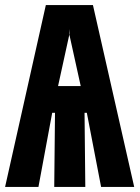

<svg xmlns="http://www.w3.org/2000/svg" viewBox="-29 -734 549 754"><path d="M-9 0 151 -714H336L498 0H368L312 -291H303L306 0H184L187 -291H176L122 0ZM199 -396H288L243 -600Q244 -600 244 -604Q244 -608 243 -620Q243 -606 242.5 -601.5Q242 -597 243 -597Z"/></svg>

Font: Noto Sans Mono ExtraCondensed
Style: Bold
Weight: 700
Width: 2
Designer: Monotype Design Team
Foundry: Monotype Imaging Inc.
Version: Version 2.014